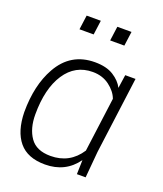

<svg xmlns="http://www.w3.org/2000/svg" viewBox="-138 -828 791 929"><g transform="rotate(20 258.0 -364.0)"><path d="M474 -530H421ZM203 9Q113 9 69 -44Q25 -97 23 -195Q23 -334 76 -428Q138 -539 263 -539Q322 -539 358.5 -516Q395 -493 411 -461L421 -530H474L422 -135L410 0H365L367 -73Q308 9 203 9ZM214 -39Q313 -39 367 -122L404 -402Q391 -437 355 -464Q319 -491 269 -491Q179 -491 128 -413.5Q77 -336 77 -203Q77 -131 109 -85Q141 -39 214 -39ZM210 -663H137L147 -737H220ZM368 -663H295L305 -737H378Z"/></g></svg>

Font: Tanohe Sans Light
Style: Italic
Weight: 300
Designer: Village Type and Design LLC & Cristiano Sobral
Foundry: Cooper Hewitt Smithsonian Design Museum
Version: Version 1.00;September 29, 2021;FontCreator 13.0.0.2655 64-b